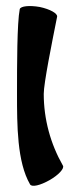

<svg xmlns="http://www.w3.org/2000/svg" viewBox="-20 -576 268 632"><path d="M45 -546C36 -500 36 -360 36 -267C36 -164 36 -43 79 31C85 41 113 34 143 17C173 0 193 -22 187 -31C146 -103 124 -184 124 -267C124 -302 151 -436 168 -521C170 -532 144 -546 111 -553C77 -559 48 -556 45 -546Z"/></svg>

Font: Nupuram
Style: Bold
Weight: 700
Designer: Santhosh Thottingal (santhosh.thottingal@gmail.com)
Foundry: SMC
Version: Version 1.000